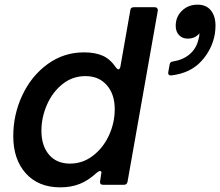

<svg xmlns="http://www.w3.org/2000/svg" viewBox="-20 -794 946 825"><path d="M37 -209Q37 -302 76 -385Q115 -468 184.5 -518.5Q254 -569 341 -569Q389 -569 421.5 -554.5Q454 -540 479 -503Q485 -496 489 -496Q494 -496 497 -506L540 -750Q541 -763 555 -763H645Q652 -763 655.5 -758.5Q659 -754 658 -748L528 -13Q525 0 513 0H423Q408 0 410 -15L415 -48L416 -52Q416 -59 410 -59Q404 -59 396 -52Q359 -18 322 -3.5Q285 11 239 11Q145 11 91 -49Q37 -109 37 -209ZM473 -325Q473 -389 439 -428Q405 -467 347 -467Q292 -467 249 -433Q206 -399 182 -344.5Q158 -290 158 -232Q158 -168 190.5 -129.5Q223 -91 281 -91Q335 -91 379 -124.5Q423 -158 448 -212Q473 -266 473 -325ZM713 -470Q701 -470 703 -484L709 -517Q710 -528 724 -530Q767 -537 795 -561Q823 -585 832 -622Q837 -637 837 -651Q819 -628 786 -628Q764 -628 749.5 -643Q735 -658 735 -683Q735 -722 762 -748Q789 -774 829 -774Q866 -774 886 -749.5Q906 -725 906 -683Q906 -667 903 -647Q891 -581 844.5 -530.5Q798 -480 717 -470Z"/></svg>

Font: Open Sauce Two SemiBold Italic
Style: Regular
Weight: 600
Italic angle: -10°
Designer: Alfredo Marco Pradil
Foundry: Creative Sauce Fz LLC
Version: Version 1.477